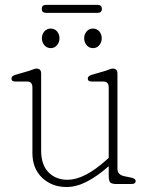

<svg xmlns="http://www.w3.org/2000/svg" viewBox="-20 -738 606 770"><path d="M110 -124V-387Q110 -411 89 -411H42Q26 -411 26 -423Q26 -433 42 -438L97 -454Q104.5 -456.5 113 -459.8Q121.5 -463 126 -463Q145 -463 145 -443V-134Q145 -77 174.5 -47Q204 -17 251 -17Q317.5 -17 405 -95L416 -105V-387Q416 -411 395 -411H348Q332 -411 332 -423Q332 -433 348 -438L403 -454Q410.5 -456.5 419 -459.8Q427.5 -463 432 -463Q451 -463 451 -443V-61Q451 -36.5 480 -31L505 -26Q524 -22 524 -12Q524 0 507 0H448Q428.5 0 422.2 -6.2Q416 -12.5 416 -35V-71.5Q372 -32.5 329.5 -10.2Q287 12 247 12Q188 12 149 -25.2Q110 -62.5 110 -124ZM183.5 -545Q168 -545 158 -556.8Q148 -568.5 148 -584.5Q148 -600.5 158 -612Q168 -623.5 183.5 -623.5Q199 -623.5 208.8 -612Q218.5 -600.5 218.5 -584.5Q218.5 -568.5 208.8 -556.8Q199 -545 183.5 -545ZM353 -545Q337.5 -545 327.5 -556.8Q317.5 -568.5 317.5 -584.5Q317.5 -600.5 327.5 -612Q337.5 -623.5 353 -623.5Q368.5 -623.5 378.2 -612Q388 -600.5 388 -584.5Q388 -568.5 378.2 -556.8Q368.5 -545 353 -545ZM147.5 -702.5Q147.5 -718.5 164.5 -718.5H371.5Q388.5 -718.5 388.5 -702.5Q388.5 -686.5 371.5 -686.5H164.5Q147.5 -686.5 147.5 -702.5Z"/></svg>

Font: Fraunces 9pt S100 Thin
Style: Regular
Weight: 100
Version: Version 1.000; ttfautohint (v1.8.3)